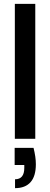

<svg xmlns="http://www.w3.org/2000/svg" viewBox="-20 -720 261 996"><path d="M57 0V-700H163V0ZM58 256V210Q106 210 106 151V136H56V47H154Q160 71 163 92Q166 113 166 132Q166 194 138.5 225Q111 256 58 256Z"/></svg>

Font: Rethink Sans Medium
Style: Regular
Weight: 500
Designer: The Rethink Sans project authors (Hans Thiessen). DM Sans designed by Colophon Foundry.
Foundry: Rethink Communications LLC
Version: Version 1.001